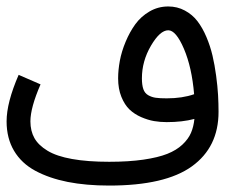

<svg xmlns="http://www.w3.org/2000/svg" viewBox="-179 -559 729 591"><path d="M418.5 -269Q411.6 -351.6 387.2 -408.7Q362.8 -465.8 338.9 -465.8Q313.5 -465.8 285.6 -418.2Q257.8 -370.6 257.8 -317.9Q257.8 -297.4 262.2 -284.7Q266.6 -272 277.3 -265.9Q288.1 -259.8 300.3 -258.1Q312.5 -256.3 334 -256.3Q382.3 -256.3 418.5 -269ZM338.9 -539.1Q366.7 -539.1 389.9 -526.6Q413.1 -514.2 428.7 -493.9Q444.3 -473.6 456.3 -445.3Q468.3 -417 475.1 -387.9Q481.9 -358.9 486.3 -325.9Q490.7 -293 492.2 -266.8Q493.7 -240.7 493.7 -214.8Q493.7 -106 411.6 -46.9Q329.6 12.2 157.2 12.2Q85.9 12.2 29.3 1Q-27.3 -10.3 -70.1 -33.2Q-112.8 -56.2 -135.7 -94.7Q-158.7 -133.3 -158.7 -185.5Q-158.7 -243.2 -121.6 -328.6L-54.2 -299.3Q-85.4 -227.5 -85.4 -185.5Q-85.4 -155.8 -73 -133.8Q-60.5 -111.8 -32.7 -95Q-4.9 -78.1 42.7 -69.6Q90.3 -61 157.2 -61Q217.3 -61 262.5 -67.6Q307.6 -74.2 335.9 -85.4Q364.3 -96.7 382.6 -114Q400.9 -131.3 408.9 -150.1Q417 -168.9 419.4 -192.9Q382.3 -183.1 334 -183.1Q314 -183.1 295.2 -186.3Q276.4 -189.5 255.6 -198.5Q234.9 -207.5 219.7 -221.9Q204.6 -236.3 194.6 -261Q184.6 -285.6 184.6 -317.9Q184.6 -343.3 189.9 -372.1Q195.3 -400.9 207.8 -430.7Q220.2 -460.4 237.5 -484.4Q254.9 -508.3 281.2 -523.7Q307.6 -539.1 338.9 -539.1Z"/></svg>

Font: AzarMehrMonospaced
Style: SansBold
Weight: 1
Designer: Amin Abedi
Version: Version 1.00